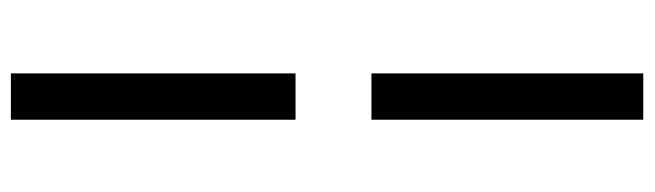

<svg xmlns="http://www.w3.org/2000/svg" viewBox="-434 -456 1173 344"><g transform="rotate(90 152.0 -283.5)"><path d="M111 283H194V-227H111ZM194 -363V-850H111V-363Z"/></g></svg>

Font: Noto Serif KR Black
Style: Regular
Weight: 900
Version: Version 1.001;PS 1.001;hotconv 16.6.54;makeotf.lib2.5.65590